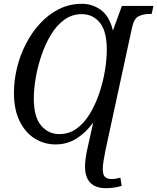

<svg xmlns="http://www.w3.org/2000/svg" viewBox="-20 -745 823 1005"><path d="M535 240Q425 240 425 126Q425 107 428.5 82.5Q432 58 436 40L468 -104Q431 -52 381.5 -20.5Q332 11 271 11Q212 11 162.5 -19.5Q113 -50 83 -110.5Q53 -171 53 -259Q53 -324 69 -390Q85 -456 116 -516Q147 -576 190.5 -623Q234 -670 289 -697.5Q344 -725 409 -725Q464 -725 508.5 -692.5Q553 -660 571 -585L618 -714H783L774 -672H762Q731 -672 706 -660Q681 -648 671 -600L532 42Q526 72 522 97Q518 122 518 139Q518 172 530.5 182Q543 192 564 192Q577 192 588 190Q599 188 610 185L617 228Q577 240 535 240ZM290 -43Q342 -43 382 -72.5Q422 -102 451.5 -151.5Q481 -201 500.5 -259.5Q520 -318 529.5 -377Q539 -436 539 -484Q539 -582 502.5 -626.5Q466 -671 408 -671Q357 -671 316.5 -641.5Q276 -612 246.5 -563Q217 -514 197 -455Q177 -396 167 -337.5Q157 -279 157 -230Q157 -132 195.5 -87.5Q234 -43 290 -43Z"/></svg>

Font: Noto Serif SemiCondensed
Style: Italic
Weight: 400
Width: 4
Italic angle: -12°
Designer: Monotype Design Team
Foundry: Monotype Imaging Inc.
Version: Version 2.013